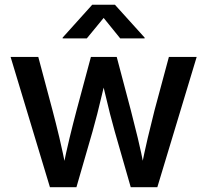

<svg xmlns="http://www.w3.org/2000/svg" viewBox="-20 -776 859 796"><path d="M187 0 23.9 -540H138.7L197.8 -318.4Q211.4 -267.1 226.1 -205.6Q240.7 -144 254.9 -71.3H239.3Q253.4 -142.1 268.3 -203.6Q283.2 -265.1 297.4 -318.4L356.9 -540H463.9L522.5 -318.4Q536.1 -266.1 551 -204.8Q565.9 -143.6 579.6 -71.3H564Q578.1 -142.6 592.5 -203.9Q606.9 -265.1 620.6 -318.4L680.2 -540H795.4L632.3 0H522L455.6 -231.4Q445.8 -266.6 436 -304.4Q426.3 -342.3 417.2 -381.8Q408.2 -421.4 398.4 -459.5H420.9Q411.6 -421.4 402.3 -381.8Q393.1 -342.3 383.3 -304Q373.5 -265.6 363.8 -231.4L296.9 0ZM339.8 -616.7H239.7V-620.1L362.3 -756.3H456.5L579.6 -620.1V-616.7H478.5L409.7 -701.7Z"/></svg>

Font: V-Inter
Style: Medium-500
Weight: 500
Designer: Rasmus Andersson
Foundry: rsms
Version: Version 4.000;git-4146feb